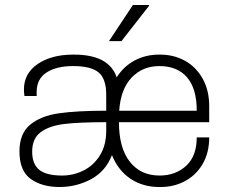

<svg xmlns="http://www.w3.org/2000/svg" viewBox="-20 -740 931 770"><path d="M819 -314V-250H457Q457 -147 500.5 -91.5Q544 -36 620 -36Q684 -36 726.5 -75Q769 -114 769 -189H819Q819 -128 793 -83Q767 -38 722.5 -14Q678 10 624 10H619Q553 10 503.5 -23Q454 -56 429 -118Q403 -52 344.5 -21Q286 10 219 10Q148 10 103 -22.5Q58 -55 58 -133Q58 -204 100.5 -239.5Q143 -275 215.5 -285.5Q288 -296 406 -296V-360Q406 -424 375.5 -449.5Q345 -475 273 -475Q207 -475 167 -449.5Q127 -424 127 -371V-355H78Q76 -371 76 -381Q76 -446 131.5 -483.5Q187 -521 273 -521H277Q417 -521 448 -430Q476 -474 520 -497.5Q564 -521 618 -521H622Q677 -521 721.5 -496.5Q766 -472 792.5 -425Q819 -378 819 -314ZM458 -296H769Q769 -385 730 -430Q691 -475 619 -475Q552 -475 508 -429Q464 -383 458 -296ZM109 -132Q109 -82 137.5 -59Q166 -36 229 -36Q274 -36 314.5 -56Q355 -76 380.5 -116.5Q406 -157 406 -216V-250Q300 -250 239.5 -243Q179 -236 144 -210.5Q109 -185 109 -132ZM578 -720V-717L467 -575H417L513 -720Z"/></svg>

Font: Chivo Thin
Style: Regular
Weight: 100
Designer: Hector Gatti
Foundry: Omnibus-Type
Version: Version 1.007